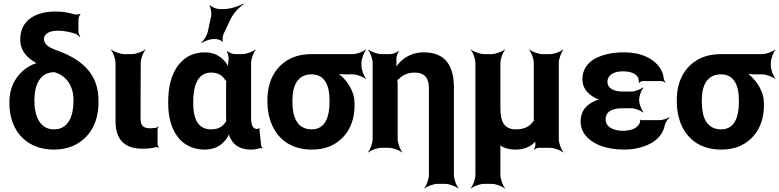

<svg xmlns="http://www.w3.org/2000/svg" viewBox="-20 -833 4390 1082"><path d="M307 -660C343 -660 376 -652 404 -643C413 -640 425 -630 429 -625L432 -627C428 -633 422 -645 422 -654V-725C422 -734 428 -748 434 -752L431 -755C426 -752 409 -750 401 -752C368 -761 337 -768 294 -768C182 -768 94 -721 94 -610C94 -548 132 -508 176 -483C181 -480 190 -475 195 -475L196 -479C191 -479 182 -476 176 -474C159 -468 143 -459 128 -449C75 -412 33 -347 33 -259V-249C33 -212 39 -178 50 -146C83 -55 161 10 285 10C324 10 359 3 390 -10C478 -49 535 -132 535 -256V-266C535 -335 516 -392 477 -438C438 -484 381 -520 306 -547C289 -553 276 -559 265 -564C247 -575 228 -588 228 -613C228 -648 267 -660 307 -660ZM280 -426H287C288 -426 290 -425 290 -425C351 -408 394 -350 394 -272V-262C394 -181 366 -104 285 -104C266 -104 249 -108 235 -116C193 -141 174 -195 174 -262V-272C174 -351 204 -423 280 -426Z M783 5C812 5 835 2 856 -3C861 -5 870 -3 873 0L875 -3C872 -6 868 -15 868 -20V-105C868 -110 872 -115 874 -118L871 -120C869 -118 864 -113 859 -113L851 -112L827 -110C788 -110 772 -125 772 -165L773 -478C773 -502 787 -539 800 -552L797 -554C784 -542 747 -528 723 -528H681C657 -528 620 -542 607 -554L605 -552C617 -539 631 -502 631 -478V-150C631 -47 681 5 783 5Z M1427 -107 1430 -104 1426 -106C1399 -109 1395 -140 1395 -171V-478C1395 -502 1409 -539 1421 -552L1419 -554C1406 -542 1369 -528 1345 -528H1305C1291 -528 1268 -537 1261 -545L1258 -542C1265 -535 1270 -510 1268 -497C1266 -482 1263 -458 1267 -446L1271 -447C1268 -457 1257 -475 1248 -486C1222 -516 1188 -538 1135 -538C1101 -538 1071 -531 1046 -518C966 -475 928 -382 928 -260V-250C928 -212 932 -177 941 -146C965 -59 1026 10 1134 10C1191 10 1228 -14 1254 -48C1263 -59 1272 -77 1273 -87H1269C1268 -77 1275 -58 1282 -47C1303 -11 1339 10 1392 10C1413 10 1428 8 1443 2C1447 1 1455 2 1458 4L1460 0C1457 -1 1452 -8 1452 -13L1442 -102C1441 -105 1444 -108 1445 -110L1442 -112C1441 -111 1438 -107 1436 -107ZM1254 -360V-171C1254 -165 1255 -159 1255 -153C1255 -153 1255 -149 1256 -149C1256 -149 1256 -153 1256 -153C1255 -153 1254 -149 1254 -149C1237 -121 1212 -104 1169 -104C1091 -104 1069 -172 1069 -250V-260C1069 -341 1089 -424 1170 -424C1209 -424 1232 -408 1248 -384C1249 -382 1257 -373 1258 -374L1256 -378C1255 -377 1254 -363 1254 -360ZM1170 -742 1151 -654C1146 -633 1128 -604 1115 -594L1118 -591C1131 -601 1162 -613 1184 -613H1194C1206 -613 1229 -605 1233 -598L1237 -600C1232 -607 1235 -631 1240 -642L1279 -724C1294 -757 1330 -795 1353 -809L1351 -813C1328 -798 1278 -782 1242 -782H1218C1201 -782 1172 -793 1164 -803L1160 -801C1168 -791 1173 -759 1170 -742Z M2017 -464V-478C2017 -502 2031 -539 2043 -552L2041 -554C2028 -542 1991 -528 1967 -528H1736C1696 -528 1661 -522 1630 -509C1543 -472 1487 -390 1487 -269V-259C1487 -220 1493 -185 1504 -152C1535 -58 1612 10 1737 10C1776 10 1810 4 1840 -9C1922 -45 1978 -123 1978 -239V-249C1978 -266 1976 -282 1972 -297C1960 -337 1938 -371 1911 -398C1901 -407 1886 -420 1877 -424L1875 -420C1884 -416 1902 -414 1916 -414H1967C1991 -414 2028 -400 2041 -388L2043 -390C2031 -403 2017 -440 2017 -464ZM1736 -414C1813 -414 1837 -346 1837 -269V-259C1837 -180 1816 -104 1737 -104C1653 -104 1628 -175 1628 -259V-269C1628 -349 1656 -414 1736 -414Z M2317 -424C2371 -424 2397 -394 2397 -338V153C2397 177 2383 214 2371 227L2373 229C2386 217 2423 203 2447 203H2488C2512 203 2549 217 2562 229L2564 227C2552 214 2538 177 2538 153V-338C2538 -463 2490 -538 2368 -538C2310 -538 2266 -515 2235 -484C2224 -473 2210 -456 2205 -445L2209 -443C2213 -454 2215 -474 2214 -489V-496C2212 -510 2220 -535 2228 -543L2225 -546C2217 -537 2193 -528 2178 -528H2130C2106 -528 2069 -542 2056 -554L2054 -552C2066 -539 2080 -502 2080 -478V-50C2080 -26 2066 11 2054 24L2056 26C2069 14 2106 0 2130 0H2171C2195 0 2232 14 2245 26L2247 24C2235 11 2221 -26 2221 -50V-362C2221 -366 2220 -383 2217 -385L2215 -382C2217 -380 2228 -387 2230 -390C2250 -410 2278 -424 2317 -424Z M2997 -17C2997 -9 2993 3 2989 7L2992 10C2996 5 3007 0 3015 0H3079C3103 0 3140 14 3153 26L3155 24C3143 11 3129 -26 3129 -50V-478C3129 -502 3143 -539 3155 -552L3153 -554C3140 -542 3103 -528 3079 -528H3038C3014 -528 2977 -542 2964 -554L2962 -552C2974 -539 2988 -502 2988 -478V-169C2988 -166 2989 -152 2991 -151L2993 -154C2991 -155 2982 -147 2981 -144C2962 -119 2933 -104 2888 -104C2817 -104 2800 -152 2800 -226V-478C2800 -502 2814 -539 2826 -552L2824 -554C2811 -542 2774 -528 2750 -528H2709C2685 -528 2648 -542 2635 -554L2633 -552C2645 -539 2659 -502 2659 -478V153C2659 177 2645 214 2633 227L2635 229C2648 217 2685 203 2709 203H2750C2774 203 2811 217 2824 229L2826 227C2814 214 2800 177 2800 153V2C2800 -5 2799 -17 2796 -22L2793 -20C2796 -15 2805 -9 2811 -6C2832 5 2857 10 2885 10C2927 10 2958 -2 2983 -22C2990 -28 3000 -37 3002 -44L2999 -45C2996 -39 2996 -26 2997 -17Z M3490 -96C3443 -96 3393 -114 3393 -160C3393 -210 3438 -223 3491 -223H3537C3558 -223 3592 -210 3603 -199L3606 -202C3595 -213 3582 -247 3582 -269V-272C3582 -293 3595 -327 3606 -338L3603 -341C3592 -330 3558 -317 3537 -317H3491C3444 -317 3403 -332 3403 -373C3403 -380 3405 -387 3408 -394C3420 -419 3451 -431 3490 -431C3525 -431 3564 -422 3576 -395C3579 -389 3581 -372 3580 -367L3583 -366C3585 -370 3594 -376 3601 -376H3708C3715 -376 3724 -371 3727 -368L3730 -371C3726 -375 3721 -382 3721 -388C3719 -409 3713 -427 3703 -444C3667 -503 3593 -538 3498 -538C3463 -538 3431 -535 3402 -528C3328 -511 3262 -471 3262 -384C3262 -337 3293 -304 3329 -284C3340 -277 3359 -270 3369 -269V-273C3359 -274 3340 -268 3328 -262C3284 -242 3252 -207 3252 -149C3252 -124 3258 -101 3271 -82C3311 -21 3396 10 3498 10C3559 10 3616 -6 3656 -30C3688 -50 3717 -81 3726 -126C3729 -142 3743 -162 3753 -170L3751 -173C3741 -165 3715 -156 3698 -156H3592C3590 -156 3589 -158 3588 -159L3585 -157C3586 -156 3588 -153 3588 -151C3581 -111 3537 -96 3490 -96Z M4324 -464V-478C4324 -502 4338 -539 4350 -552L4348 -554C4335 -542 4298 -528 4274 -528H4043C4003 -528 3968 -522 3937 -509C3850 -472 3794 -390 3794 -269V-259C3794 -220 3800 -185 3811 -152C3842 -58 3919 10 4044 10C4083 10 4117 4 4147 -9C4229 -45 4285 -123 4285 -239V-249C4285 -266 4283 -282 4279 -297C4267 -337 4245 -371 4218 -398C4208 -407 4193 -420 4184 -424L4182 -420C4191 -416 4209 -414 4223 -414H4274C4298 -414 4335 -400 4348 -388L4350 -390C4338 -403 4324 -440 4324 -464ZM4043 -414C4120 -414 4144 -346 4144 -269V-259C4144 -180 4123 -104 4044 -104C3960 -104 3935 -175 3935 -259V-269C3935 -349 3963 -414 4043 -414Z"/></svg>

Font: Asimov
Style: Edge
Weight: 500
Designer: Google
Version: Version 2.000980: 2014